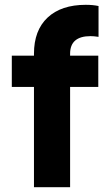

<svg xmlns="http://www.w3.org/2000/svg" viewBox="-20 -777 450 797"><path d="M121 0H271V-416H388V-546H271V-554Q271 -627 356 -627Q370 -627 389 -624V-752Q366 -757 336 -757Q234 -757 177.5 -704Q121 -651 121 -554V-546H29V-416H121Z"/></svg>

Font: Plus Jakarta Sans ExtraBold
Style: Regular
Weight: 800
Designer: Gumpita Rahayu
Foundry: Tokotype
Version: Version 2.004; ttfautohint (v1.8.3)